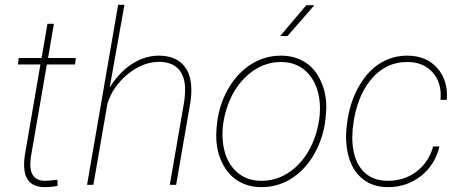

<svg xmlns="http://www.w3.org/2000/svg" viewBox="-20 -770 1923 800"><path d="M204.6 -670.9 180.2 -528.3H295.9L292.5 -501.5H175.3L108.4 -114.7L106.4 -87.9Q105 -54.7 120.1 -35.9Q135.3 -17.1 166 -16.6Q179.7 -16.6 219.2 -21L220.2 3.9Q197.8 9.8 167 9.8Q84 9.8 80.6 -75.7Q79.6 -100.6 84 -126.5L148.4 -501.5H54.2L58.1 -528.3H153.3L177.7 -670.9Z M437 -405.3Q476.6 -469.2 530.3 -503.7Q584 -538.1 641.1 -538.1Q701.7 -538.1 736.3 -506.8Q771 -475.6 776.4 -416.5Q779.3 -379.4 772.5 -338.9L713.9 0H687.5L746.1 -338.9Q752 -373 751 -406.2Q748.5 -458 720.5 -485.4Q692.4 -512.7 640.1 -512.2Q573.2 -511.2 511.5 -460.2Q449.7 -409.2 427.7 -338.4L369.1 0H342.8L472.2 -750H498.5Z M886.7 -274.4Q898.9 -348.1 936 -408.7Q973.1 -469.2 1028.8 -503.7Q1084.5 -538.1 1150.4 -538.1Q1204.1 -538.1 1245.6 -514.2Q1287.1 -490.2 1311.5 -443.1Q1335.9 -396 1339.4 -338.9Q1340.8 -305.7 1333.5 -253.9Q1321.3 -180.2 1283.9 -119.1Q1246.6 -58.1 1191.2 -24.2Q1135.7 9.8 1070.3 9.8Q1016.1 9.8 974.9 -14.4Q933.6 -38.6 908.9 -85.2Q884.3 -131.8 881.3 -189.9Q879.4 -222.7 886.7 -274.4ZM909.7 -169.9Q919.4 -99.1 961.9 -57.9Q1004.4 -16.6 1069.8 -16.6Q1146.5 -16.6 1208.3 -70.3Q1270 -124 1297.4 -215.3Q1319.8 -291 1310.5 -358.4Q1299.8 -429.2 1257.6 -470.5Q1215.3 -511.7 1150.9 -511.7Q1074.2 -511.7 1012.2 -457.3Q950.2 -402.8 922.9 -313Q900.4 -238.3 909.7 -169.9ZM1256.3 -748.5 1289.6 -748 1177.7 -619.6 1147.5 -620.1Z M1596.2 -16.6Q1665.5 -16.6 1716.6 -56.2Q1767.6 -95.7 1784.7 -159.7H1811Q1793.5 -84 1734.4 -37.1Q1675.3 9.8 1596.7 9.8Q1523.9 9.8 1478.8 -35.4Q1433.6 -80.6 1424.3 -160.6Q1418.9 -207 1425.8 -253.9L1428.7 -274.4Q1441.4 -352.1 1477.3 -413.6Q1513.2 -475.1 1564.2 -506.6Q1615.2 -538.1 1676.8 -538.1Q1756.3 -538.1 1802 -486.3Q1847.7 -434.6 1841.8 -354H1815.4Q1821.8 -424.3 1783 -468Q1744.1 -511.7 1677.2 -511.7Q1585 -511.7 1523.9 -436.3Q1462.9 -360.8 1449.7 -234.4L1447.8 -198.7Q1447.8 -112.8 1486.3 -64.7Q1524.9 -16.6 1596.2 -16.6Z"/></svg>

Font: Roboto Thin
Style: Italic
Weight: 250
Italic angle: -12°
Designer: Google
Version: Version 2.134; 2016